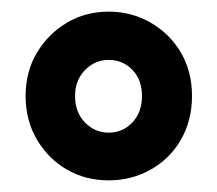

<svg xmlns="http://www.w3.org/2000/svg" viewBox="-20 -721 373 330"><path d="M24 -556Q24 -598 43.5 -630.5Q63 -663 95 -682Q127 -701 167 -701Q206 -701 239 -682Q272 -663 291 -630.5Q310 -598 310 -556Q310 -514 291 -481Q272 -448 239 -429.5Q206 -411 167 -411Q127 -411 95 -429.5Q63 -448 43.5 -481Q24 -514 24 -556ZM109 -556Q109 -528 126 -510.5Q143 -493 167 -493Q191 -493 207.5 -510.5Q224 -528 224 -556Q224 -584 207.5 -601Q191 -618 167 -618Q143 -618 126 -600.5Q109 -583 109 -556Z"/></svg>

Font: Radio Canada Condensed Medium
Style: Regular
Weight: 500
Width: 3
Designer: Charles Daoud, Etienne Aubert Bonn, Alexandre Saumier Demers, Jacques Le Bailly
Foundry: Radio-Canada
Version: Version 2.104; ttfautohint (v1.8.4.7-5d5b);gftools[0.9.28.de